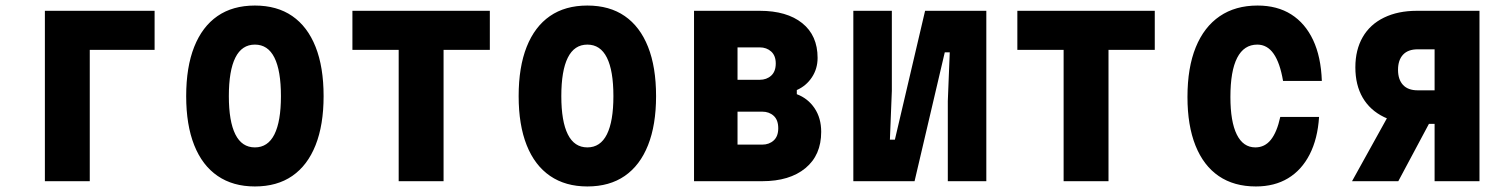

<svg xmlns="http://www.w3.org/2000/svg" viewBox="-20 -654 5440 693"><path d="M142 0V-615H538V-474H304V0Z M900 19Q821 19 765.5 -19Q710 -57 681 -130Q652 -203 652 -307Q652 -412 681 -485Q710 -558 765 -596Q820 -634 900 -634Q980 -634 1035 -596Q1090 -558 1119 -485Q1148 -412 1148 -307Q1148 -203 1119 -130Q1090 -57 1035 -19Q980 19 900 19ZM900 -122Q947 -122 970.5 -169Q994 -216 994 -307Q994 -399 970.5 -446Q947 -493 900 -493Q853 -493 829.5 -446Q806 -399 806 -307Q806 -216 829.5 -169Q853 -122 900 -122Z M1419 0V-474H1252V-615H1748V-474H1581V0Z M2100 19Q2021 19 1965.5 -19Q1910 -57 1881 -130Q1852 -203 1852 -307Q1852 -412 1881 -485Q1910 -558 1965 -596Q2020 -634 2100 -634Q2180 -634 2235 -596Q2290 -558 2319 -485Q2348 -412 2348 -307Q2348 -203 2319 -130Q2290 -57 2235 -19Q2180 19 2100 19ZM2100 -122Q2147 -122 2170.5 -169Q2194 -216 2194 -307Q2194 -399 2170.5 -446Q2147 -493 2100 -493Q2053 -493 2029.5 -446Q2006 -399 2006 -307Q2006 -216 2029.5 -169Q2053 -122 2100 -122Z M2485 0V-615H2722Q2820 -615 2875.5 -570.5Q2931 -526 2931 -445Q2931 -406 2910.5 -375Q2890 -344 2856 -329V-314Q2896 -299 2920 -263.5Q2944 -228 2944 -178Q2944 -94 2887 -47Q2830 0 2731 0ZM2642 -132H2731Q2756 -132 2772.5 -147Q2789 -162 2789 -191Q2789 -221 2772.5 -236Q2756 -251 2731 -251H2642ZM2642 -366H2722Q2747 -366 2763.5 -381Q2780 -396 2780 -425Q2780 -453 2763.5 -468Q2747 -483 2722 -483H2642Z M3060 0V-615H3199V-326L3192 -150H3210L3319 -615H3540V0H3401V-289L3408 -465H3390L3281 0Z M3819 0V-474H3652V-615H4148V-474H3981V0Z M4513 19Q4434 19 4379 -18.5Q4324 -56 4295 -128.5Q4266 -201 4266 -304Q4266 -410 4296 -483.5Q4326 -557 4382.5 -595.5Q4439 -634 4519 -634Q4590 -634 4640.5 -602Q4691 -570 4719.5 -509.5Q4748 -449 4751 -362H4611Q4600 -427 4577 -460Q4554 -493 4518 -493Q4470 -493 4445.5 -445.5Q4421 -398 4421 -304Q4421 -215 4444 -168.5Q4467 -122 4511 -122Q4545 -122 4567 -149.5Q4589 -177 4601 -232H4741Q4736 -153 4707 -96.5Q4678 -40 4629 -10.5Q4580 19 4513 19Z M5158 0V-207H5094Q5026 -207 4975.5 -231.5Q4925 -256 4898.5 -301.5Q4872 -347 4872 -411Q4872 -474 4898.5 -520Q4925 -566 4975.5 -590.5Q5026 -615 5094 -615H5320V0ZM4860 0 4998 -249H5160L5027 0ZM5097 -328H5158V-476H5097Q5062 -476 5044 -456.5Q5026 -437 5026 -402Q5026 -367 5044 -347.5Q5062 -328 5097 -328Z"/></svg>

Font: Martian Mono Condensed
Style: Bold
Weight: 700
Width: 3
Designer: Roman Shamin
Foundry: Evil Martians
Version: Version 1.000